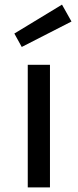

<svg xmlns="http://www.w3.org/2000/svg" viewBox="-20 -810 336 830"><path d="M42 0ZM196 0H100V-530H196ZM248 -790 289 -717 74 -607 42 -665Z"/></svg>

Font: Orienta
Style: Regular
Weight: 400
Designer: Eduardo Rodriguez Tunni
Foundry: Eduardo Rodriguez Tunni
Version: Version 1.001